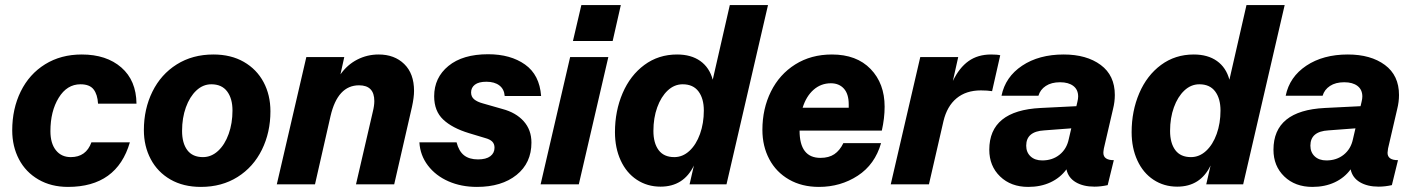

<svg xmlns="http://www.w3.org/2000/svg" viewBox="-20 -724 5556 754"><path d="M28 -212Q28 -297 61.5 -365Q95 -433 157 -471.5Q219 -510 301 -510Q398 -510 456.5 -459Q515 -408 516 -317H365Q363 -353 347.5 -373Q332 -393 296 -393Q243 -393 210.5 -340Q178 -287 178 -209Q178 -161 199.5 -134Q221 -107 258 -107Q318 -107 339 -165H490Q439 10 247 10Q181 10 131 -19Q81 -48 54.5 -98.5Q28 -149 28 -212Z M545 -213Q545 -296 578.5 -364Q612 -432 674 -471Q736 -510 818 -510Q887 -510 937.5 -481Q988 -452 1015 -401.5Q1042 -351 1042 -287Q1042 -204 1008.5 -136Q975 -68 913 -29Q851 10 769 10Q700 10 649.5 -19Q599 -48 572 -99Q545 -150 545 -213ZM893 -290Q893 -337 872 -365Q851 -393 810 -393Q777 -393 751 -368.5Q725 -344 710 -302.5Q695 -261 695 -210Q695 -162 715.5 -134.5Q736 -107 777 -107Q810 -107 836.5 -131.5Q863 -156 878 -198Q893 -240 893 -290Z M1606 -367Q1606 -342 1598 -305L1528 0H1378L1444 -285Q1450 -309 1450 -327Q1450 -389 1390 -389Q1306 -389 1278 -268L1217 0H1067L1183 -500H1332L1317 -432Q1344 -470 1383 -490Q1422 -510 1467 -510Q1529 -510 1567.5 -472.5Q1606 -435 1606 -367Z M1627 -165H1773Q1782 -130 1802.5 -114Q1823 -98 1857 -98Q1889 -98 1905.5 -110.5Q1922 -123 1922 -144Q1922 -159 1913 -168Q1904 -177 1885 -182L1822 -201Q1756 -221 1720.5 -254.5Q1685 -288 1685 -346Q1685 -419 1741 -465Q1797 -511 1897 -511Q1985 -511 2042 -470.5Q2099 -430 2105 -347H1962Q1960 -374 1941 -388.5Q1922 -403 1890 -403Q1860 -403 1845 -391.5Q1830 -380 1830 -361Q1830 -344 1842 -334Q1854 -324 1876 -318L1953 -296Q2006 -282 2036.5 -248Q2067 -214 2067 -164Q2067 -84 2008.5 -37Q1950 10 1853 10Q1791 10 1741 -12Q1691 -34 1660.5 -74Q1630 -114 1627 -165Z M2230 -563 2263 -704H2418L2386 -563ZM2219 -500H2369L2253 0H2103Z M2846 -704H2996L2833 0H2688L2705 -74Q2665 9 2574 9Q2522 9 2481 -18Q2440 -45 2417.5 -94Q2395 -143 2395 -205Q2395 -288 2425 -358Q2455 -428 2510.5 -469Q2566 -510 2639 -510Q2694 -510 2730 -484.5Q2766 -459 2779 -411ZM2744 -290Q2744 -337 2723 -365Q2702 -393 2661 -393Q2628 -393 2602 -368.5Q2576 -344 2561 -302.5Q2546 -261 2546 -210Q2546 -162 2566.5 -134.5Q2587 -107 2628 -107Q2661 -107 2687.5 -131.5Q2714 -156 2729 -198Q2744 -240 2744 -290Z M3443 -211H3120Q3120 -104 3202 -104Q3235 -104 3256.5 -118.5Q3278 -133 3292 -162H3440Q3416 -78 3348.5 -34Q3281 10 3196 10Q3129 10 3078.5 -19Q3028 -48 3001 -99Q2974 -150 2974 -214Q2974 -297 3007.5 -364.5Q3041 -432 3103 -471Q3165 -510 3247 -510Q3344 -510 3399 -453Q3454 -396 3454 -305Q3454 -260 3443 -211ZM3132 -301H3313V-314Q3313 -355 3294 -376Q3275 -397 3243 -397Q3204 -397 3175 -371.5Q3146 -346 3132 -301Z M3908 -507 3876 -366Q3857 -369 3832 -369Q3774 -369 3736.5 -338Q3699 -307 3685 -248L3628 0H3478L3594 -500H3743L3722 -406Q3747 -458 3783.5 -484Q3820 -510 3872 -510Q3896 -510 3908 -507Z M4315 -141Q4313 -129 4313 -124Q4313 -95 4354 -95L4330 3Q4303 9 4278 9Q4234 9 4204.5 -8.5Q4175 -26 4168 -59Q4144 -26 4105.5 -8Q4067 10 4018 10Q3950 10 3907.5 -31Q3865 -72 3865 -136Q3865 -290 4067 -300L4207 -307L4211 -324Q4214 -336 4214 -345Q4214 -372 4195 -386.5Q4176 -401 4143 -401Q4109 -401 4087 -386.5Q4065 -372 4058 -348H3913Q3928 -422 3994 -466Q4060 -510 4157 -510Q4247 -510 4302.5 -469Q4358 -428 4358 -351Q4358 -324 4351 -296ZM4177 -177 4187 -220 4081 -212Q4010 -208 4010 -152Q4010 -126 4027 -110Q4044 -94 4073 -94Q4113 -94 4141 -116.5Q4169 -139 4177 -177Z M4875 -704H5025L4862 0H4717L4734 -74Q4694 9 4603 9Q4551 9 4510 -18Q4469 -45 4446.5 -94Q4424 -143 4424 -205Q4424 -288 4454 -358Q4484 -428 4539.5 -469Q4595 -510 4668 -510Q4723 -510 4759 -484.5Q4795 -459 4808 -411ZM4773 -290Q4773 -337 4752 -365Q4731 -393 4690 -393Q4657 -393 4631 -368.5Q4605 -344 4590 -302.5Q4575 -261 4575 -210Q4575 -162 4595.5 -134.5Q4616 -107 4657 -107Q4690 -107 4716.5 -131.5Q4743 -156 4758 -198Q4773 -240 4773 -290Z M5431 -141Q5429 -129 5429 -124Q5429 -95 5470 -95L5446 3Q5419 9 5394 9Q5350 9 5320.5 -8.5Q5291 -26 5284 -59Q5260 -26 5221.5 -8Q5183 10 5134 10Q5066 10 5023.5 -31Q4981 -72 4981 -136Q4981 -290 5183 -300L5323 -307L5327 -324Q5330 -336 5330 -345Q5330 -372 5311 -386.5Q5292 -401 5259 -401Q5225 -401 5203 -386.5Q5181 -372 5174 -348H5029Q5044 -422 5110 -466Q5176 -510 5273 -510Q5363 -510 5418.5 -469Q5474 -428 5474 -351Q5474 -324 5467 -296ZM5293 -177 5303 -220 5197 -212Q5126 -208 5126 -152Q5126 -126 5143 -110Q5160 -94 5189 -94Q5229 -94 5257 -116.5Q5285 -139 5293 -177Z"/></svg>

Font: CBA Beacon Sans Extra Bold
Style: Italic
Weight: 800
Italic angle: -13°
Designer: Wei Huang
Foundry: Wei Huang
Version: Version 1.002